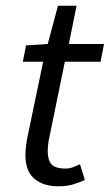

<svg xmlns="http://www.w3.org/2000/svg" viewBox="-20 -640 384 672"><path d="M185 12Q153 12 131 3.5Q109 -5 95 -19.5Q81 -34 75 -53.5Q69 -73 69 -96Q69 -111 70.5 -123.5Q72 -136 74 -150L131 -424H60L71 -481L147 -486L183 -620H248L221 -486H344L332 -424H207L150 -146Q147 -128 147 -110Q147 -80 160.5 -65Q174 -50 209 -50Q223 -50 236 -55Q249 -60 260 -65L277 -10Q260 -2 237 5Q214 12 185 12Z"/></svg>

Font: Matigon Symbol
Style: Regular
Weight: 400
Designer: Paul D. Hunt
Foundry: Adobe Systems Incorporated
Version: Version 2.021;PS 2.000;hotconv 1.0.86;makeotf.lib2.5.63406